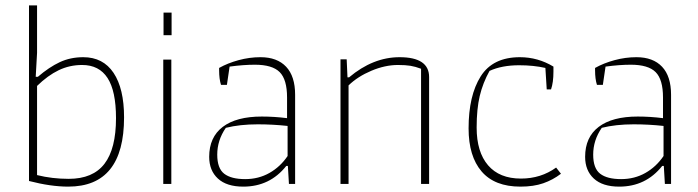

<svg xmlns="http://www.w3.org/2000/svg" viewBox="-20 -685 2600 715"><path d="M88 -11V-665H118V-488L113 -399H121Q163 -435 202.5 -453.5Q242 -472 290 -472Q364 -472 403 -413.5Q442 -355 442 -248Q442 10 234 10Q169 10 88 -11ZM412 -245Q412 -346 380.5 -394.5Q349 -443 286 -443Q239 -443 198.5 -423.5Q158 -404 118 -365V-33Q174 -19 236 -19Q326 -19 369 -75Q412 -131 412 -245Z M589 -638H619V-554H589ZM588 -463H618V0H588Z M759 -101Q759 -174 809.5 -212.5Q860 -251 955 -251Q1001 -251 1049 -245V-322Q1049 -389 1021.5 -416.5Q994 -444 929 -444Q887 -444 835 -437L825 -369H803Q796 -391 796 -423V-432Q828 -450 868.5 -461Q909 -472 950 -472Q1012 -472 1045.5 -436.5Q1079 -401 1079 -332V0H1056L1052 -67H1046Q985 10 886 10Q824 10 791.5 -20Q759 -50 759 -101ZM1051 -104V-216Q996 -222 940 -222Q873 -222 821 -209Q789 -163 789 -109Q789 -58 815 -38Q841 -18 893 -18Q943 -18 983.5 -41Q1024 -64 1051 -104Z M1248 -464H1271L1274 -397H1280Q1369 -472 1468 -472Q1578 -472 1578 -398V0H1548V-429Q1527 -437 1508.5 -440Q1490 -443 1462 -443Q1414 -443 1363 -421.5Q1312 -400 1278 -367V0H1248Z M1725 -207Q1725 -329 1770 -400.5Q1815 -472 1916 -472Q1983 -472 2041 -437V-418Q2041 -378 2032 -352H2016L2011 -432Q1967 -442 1913 -442Q1849 -442 1803 -421Q1778 -376 1766.5 -327.5Q1755 -279 1755 -210Q1755 -119 1797.5 -69.5Q1840 -20 1920 -20Q1994 -20 2051 -61L2069 -38Q2039 -15 2003 -2.5Q1967 10 1918 10Q1822 10 1773.5 -46.5Q1725 -103 1725 -207Z M2159 -101Q2159 -174 2209.5 -212.5Q2260 -251 2355 -251Q2401 -251 2449 -245V-322Q2449 -389 2421.5 -416.5Q2394 -444 2329 -444Q2287 -444 2235 -437L2225 -369H2203Q2196 -391 2196 -423V-432Q2228 -450 2268.5 -461Q2309 -472 2350 -472Q2412 -472 2445.5 -436.5Q2479 -401 2479 -332V0H2456L2452 -67H2446Q2385 10 2286 10Q2224 10 2191.5 -20Q2159 -50 2159 -101ZM2451 -104V-216Q2396 -222 2340 -222Q2273 -222 2221 -209Q2189 -163 2189 -109Q2189 -58 2215 -38Q2241 -18 2293 -18Q2343 -18 2383.5 -41Q2424 -64 2451 -104Z"/></svg>

Font: Athiti ExtraLight
Style: Regular
Weight: 250
Version: Version 1.032